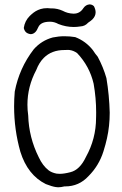

<svg xmlns="http://www.w3.org/2000/svg" viewBox="-20 -812 540 851"><path d="M406.2 -313.5Q406.2 -303.7 406 -297.6Q405.8 -291.5 405.8 -289.6Q405.8 -197.3 360.8 -116.2Q334 -59.1 292 -48.8Q264.2 -41.5 244.6 -41.5Q236.8 -41.5 230.5 -42.5Q208.5 -46.9 194.8 -57.6Q168.9 -78.1 151.9 -114.7Q107.9 -202.6 105 -300.3Q101.6 -324.2 101.6 -347.7Q101.6 -428.2 140.6 -501.5Q153.3 -534.7 174.3 -555.7Q209 -590.3 265.6 -590.3Q268.6 -590.3 271 -590.3Q275.4 -590.8 277.3 -590.8Q279.3 -590.8 281.7 -590.8Q284.2 -590.8 288.6 -590.3Q293 -589.8 297.1 -588.6Q301.3 -587.4 305.2 -585.9Q313.5 -582.5 321.8 -576.7Q377 -518.6 395 -440.9Q406.2 -377.4 406.2 -313.5ZM313.5 -647.5Q290 -651.4 265.1 -651.4Q240.2 -651.4 213.9 -646Q163.6 -632.3 129.4 -593.3Q65.4 -510.3 45.4 -406.2Q42.5 -373 42.5 -340.8Q42.5 -237.3 70.3 -139.2Q102.5 -36.1 183.1 3.9Q210.4 14.6 227.1 17.1Q231.9 18.1 237.8 18.1Q250 18.1 265.6 14.2Q268.1 14.2 269 14.2Q330.1 14.2 372.1 -31.2Q418.5 -77.6 438.5 -141.1Q448.2 -171.9 454.1 -198.7Q466.3 -253.4 466.3 -312.5Q464.4 -389.6 451.7 -465.8Q437.5 -515.1 413.1 -560.5Q401.4 -574.2 391.6 -589.8Q360.4 -629.4 313.5 -647.5ZM307.1 -751.5Q306.2 -751.5 304.7 -751.5Q279.3 -752.4 257.8 -764.2Q234.4 -774.9 208.5 -774.9Q206.5 -774.9 203.6 -774.9Q195.8 -775.9 189.9 -775.9Q172.9 -775.9 160.4 -772Q147.9 -768.1 138.4 -762.5Q128.9 -756.8 119.6 -748.5Q114.3 -744.1 111.8 -741.2Q89.8 -719.2 85.4 -688Q87.9 -676.3 95 -669.4Q102.1 -662.6 115.7 -660.6Q127.4 -660.6 136.7 -669.9Q143.6 -676.8 149.9 -691.9Q159.7 -712.9 191.4 -715.3Q196.3 -715.8 201.2 -715.8Q220.7 -715.8 238.8 -705.6Q272 -692.4 307.1 -692.4Q321.3 -692.4 335.9 -694.8Q356.4 -695.8 369.6 -710.4L370.6 -711.4Q381.8 -718.8 389.2 -725.6Q403.8 -740.2 403.8 -757.3Q403.8 -770 396.5 -784.2Q388.7 -792.5 376.5 -792.5Q359.9 -791 349.6 -775.9Q334 -751.5 307.1 -751.5ZM271 -590.3H270.5Q271 -590.3 271 -590.3ZM140.6 -501.5V-501Q140.6 -501 140.6 -501.5ZM105 -300.3V-299.8Q105 -299.8 105 -300.3ZM151.9 -114.7V-114.3Q151.9 -114.7 151.9 -114.7ZM360.8 -116.2V-116.7Q360.8 -116.2 360.8 -116.2Z"/></svg>

Font: NaikaiFont
Style: Light
Weight: 300
Version: Version 1.89